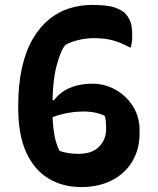

<svg xmlns="http://www.w3.org/2000/svg" viewBox="-20 -740 640 780"><path d="M354 -720Q418 -720 447.5 -709Q477 -698 487 -687Q498 -677 507.5 -657.5Q517 -638 517 -599Q517 -592 517 -586.5Q517 -581 516.5 -576Q516 -571 515 -566Q514 -561 513.5 -557Q513 -553 512 -548H506Q471 -567 438.5 -576Q406 -585 362 -585Q330 -585 299 -577.5Q268 -570 246 -558Q226 -535 209.5 -471.5Q193 -408 193 -302V-295Q193 -252 197 -218.5Q201 -185 208 -162Q215 -139 222 -127Q239 -121 258 -118Q277 -115 298 -115Q354 -115 382.5 -144Q411 -173 411 -215V-222Q411 -236 410 -246.5Q409 -257 406 -269Q391 -277 368.5 -282Q346 -287 319 -287Q278 -287 236 -277Q194 -267 152 -247V-333H229L183 -307Q209 -356 253 -378Q297 -400 355 -400Q406 -400 449.5 -375.5Q493 -351 520 -308.5Q547 -266 547 -210V-197Q547 -133 517 -83.5Q487 -34 433.5 -7Q380 20 310 20Q234 20 176 -15.5Q118 -51 86 -122Q54 -193 54 -301V-309Q54 -398 69.5 -466Q85 -534 113.5 -582.5Q142 -631 179.5 -661.5Q217 -692 261.5 -706Q306 -720 354 -720Z"/></svg>

Font: Recursive Monospace Casual
Style: Bold
Weight: 700
Version: Version 1.047